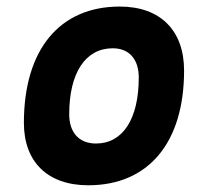

<svg xmlns="http://www.w3.org/2000/svg" viewBox="-20 -547 626 577"><path d="M245.1 9.8C426.3 9.8 533.2 -118.2 533.2 -335C533.2 -456.1 461.4 -527.3 339.8 -527.3C158.7 -527.3 51.8 -397.5 51.8 -177.7C51.8 -60.1 123.5 9.8 245.1 9.8ZM268.6 -115.7C217.8 -115.7 188 -148.4 188 -203.6C188 -328.1 236.8 -401.9 318.8 -401.9C368.2 -401.9 397 -369.1 397 -314C397 -189.5 349.1 -115.7 268.6 -115.7Z"/></svg>

Font: Cascadia Mono PL
Style: Bold Italic
Weight: 700
Italic angle: -10°
Monospace: yes
Designer: Aaron Bell
Foundry: Saja Typeworks
Version: Version 2404.023